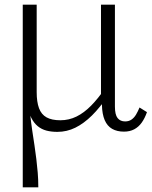

<svg xmlns="http://www.w3.org/2000/svg" viewBox="-20 -557 653 827"><path d="M514 10Q484 10 463 -2Q442 -14 431 -39.5Q420 -65 419 -105L415 -123V-537H475V-98Q475 -63 486.5 -48.5Q498 -34 519 -34Q535 -34 546.5 -42Q558 -50 566 -63.5Q574 -77 581 -94L613 -74Q604 -48 590.5 -29Q577 -10 558 0Q539 10 514 10ZM138 -537V-160Q138 -118 148 -91Q158 -64 180.5 -51.5Q203 -39 240 -39Q277 -39 309.5 -55Q342 -71 372.5 -102Q403 -133 433 -177L445 -145Q411 -94 376 -59.5Q341 -25 304.5 -7Q268 11 227 11Q201 11 180 5.5Q159 0 142.5 -13.5Q126 -27 114.5 -50Q103 -73 97 -108L103 -148Q106 -103 110 -65Q114 -27 119 6Q124 39 128.5 69Q133 99 136.5 128Q140 157 142.5 186.5Q145 216 145 250H78V-537Z"/></svg>

Font: Roboto Serif 20pt ExtraLight
Style: Regular
Weight: 250
Version: Version 1.008